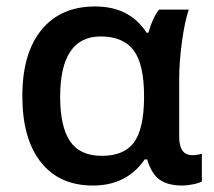

<svg xmlns="http://www.w3.org/2000/svg" viewBox="-20 -570 669 600"><path d="M540 -142.1Q540 -85 581.1 -85Q596.2 -85 610.8 -89.8V-2.9Q603 2 583.7 5.9Q564.5 9.8 549.8 9.8Q503.4 9.8 478 -9.3Q452.6 -28.3 439.9 -71.8H432.1Q376 9.8 270.5 9.8Q165 9.8 107.4 -63.5Q49.8 -136.7 49.8 -270Q49.8 -403.3 109.6 -476.6Q169.4 -549.8 277.3 -549.8Q385.3 -549.8 438 -467.8H443.8Q457 -515.1 477.1 -540H569.8Q556.6 -500 548.3 -437.3Q540 -374.5 540 -325.2ZM430.2 -263.2V-269Q430.2 -369.6 397.5 -412.8Q364.7 -456.1 294.9 -456.1Q168 -456.1 168 -267.1Q168 -174.8 198.7 -128.9Q229.5 -83 298.3 -83Q367.2 -83 398.2 -124.3Q429.2 -165.5 430.2 -263.2Z"/></svg>

Font: OpenSans-Semibold
Style: Regular
Weight: 600
Foundry: Ascender Corporation
Version: Version 1.10